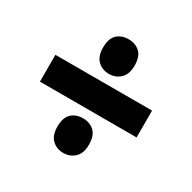

<svg xmlns="http://www.w3.org/2000/svg" viewBox="-129 -759 812 812"><g transform="rotate(30 277.0 -352.5)"><path d="M277 -461Q244 -461 222 -482Q200 -503 200 -546Q200 -590 221.5 -610Q243 -630 277 -630Q310 -630 332 -610Q354 -590 354 -546Q354 -503 331.5 -482Q309 -461 277 -461ZM41 -287V-418H513V-287ZM277 -75Q244 -75 222 -96Q200 -117 200 -159Q200 -204 221.5 -224Q243 -244 277 -244Q310 -244 332 -224Q354 -204 354 -159Q354 -117 331.5 -96Q309 -75 277 -75Z"/></g></svg>

Font: Noto Sans Ethiopic SemiCondensed Black
Style: Regular
Weight: 900
Width: 4
Designer: Monotype Design Team
Foundry: Monotype Imaging Inc.
Version: Version 2.102; ttfautohint (v1.8.4.7-5d5b)